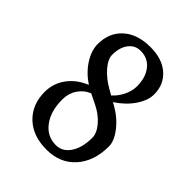

<svg xmlns="http://www.w3.org/2000/svg" viewBox="-186 -720 841 841"><g transform="rotate(45 234.5 -300.0)"><path d="M63 -153.8Q63 -206.1 93.5 -247.8Q124 -289.6 178.2 -312Q131.8 -342.8 105.5 -384.8Q79.1 -426.8 79.1 -465.8Q79.1 -536.1 125.5 -578.1Q171.9 -620.1 252.9 -620.1Q325.2 -620.1 367.7 -582.8Q410.2 -545.4 410.2 -484.9Q410.2 -447.3 382.3 -406Q354.5 -364.7 306.2 -333L320.8 -325.2Q370.1 -296.9 400.6 -256.8Q431.2 -216.8 431.2 -184.1Q431.2 -91.8 381.3 -35.9Q331.5 20 247.1 20Q162.6 20 112.8 -27.8Q63 -75.7 63 -153.8ZM141.1 -185.1Q141.1 -111.8 174.6 -67.4Q208 -22.9 262.2 -22.9Q303.2 -22.9 328.1 -60.5Q353 -98.1 353 -159.2Q353 -187 327.1 -218Q301.3 -249 258.8 -270L211.9 -293Q179.7 -280.3 160.4 -251.2Q141.1 -222.2 141.1 -185.1ZM157.2 -477.1Q157.2 -450.7 184.8 -418.7Q212.4 -386.7 252.9 -363.8L279.8 -348.1Q302.7 -367.7 317.4 -397.7Q332 -427.7 332 -456.1Q332 -511.2 305.2 -544.7Q278.3 -578.1 233.9 -578.1Q199.2 -578.1 178.2 -550.5Q157.2 -522.9 157.2 -477.1Z"/></g></svg>

Font: Halibut Cnd
Style: Regular
Weight: 400
Width: 3
Designer: Matteo Maggi
Foundry: Collletttivo
Version: Version 3.080 | FøM Fix